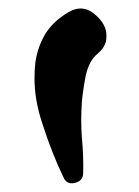

<svg xmlns="http://www.w3.org/2000/svg" viewBox="-20 -1501 320 443"><path d="M205.1 -1377Q185.5 -1361.3 177.7 -1326.2Q170.9 -1290 168.9 -1265.6Q166 -1224.6 168.9 -1183.6Q172.9 -1142.6 171.9 -1101.6Q171.9 -1084 153.3 -1079.1Q149.4 -1078.1 145.5 -1078.1Q132.8 -1078.1 127 -1090.8Q100.6 -1144.5 77.1 -1217.8Q59.6 -1270.5 59.6 -1320.3Q59.6 -1338.9 61.5 -1356.4Q66.4 -1391.6 84 -1421.9Q102.5 -1452.1 137.7 -1472.7Q152.3 -1481.4 166 -1481.4Q184.6 -1481.4 201.2 -1465.8Q225.6 -1444.3 225.6 -1418.9Q225.6 -1412.1 224.6 -1406.2Q222.7 -1398.4 217.8 -1390.6Q212.9 -1383.8 205.1 -1377Z"/></svg>

Font: Digory Doodles
Style: Regular
Weight: 400
Designer: Holds Worth Design
Version: Version 1.0